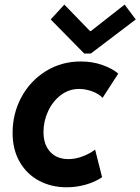

<svg xmlns="http://www.w3.org/2000/svg" viewBox="-20 -793 599 819"><path d="M33.7 -226.1Q33.7 -308.6 71.3 -378.4Q108.9 -448.2 175.5 -489.5Q242.2 -530.8 324.7 -530.8Q375 -530.8 417.7 -515.4Q460.4 -500 484.4 -479L417.5 -375.5Q402.3 -392.6 373.8 -403.1Q345.2 -413.6 317.4 -413.6Q273.9 -413.6 239.3 -387.2Q204.6 -360.8 185.1 -318.4Q165.5 -275.9 165.5 -229.5Q165.5 -176.8 193.8 -145.5Q222.2 -114.3 272.5 -114.3Q301.8 -114.3 332.5 -126Q363.3 -137.7 385.7 -154.8L415.5 -37.1Q385.7 -16.6 345.7 -5.4Q305.7 5.9 264.6 5.9Q199.2 5.9 146.7 -22Q94.2 -49.8 64 -102.5Q33.7 -155.3 33.7 -226.1ZM196.3 -710 254.4 -773.4 363.8 -660.6H367.7L511.7 -773.4L559.1 -710L367.2 -564.5H339.4Z"/></svg>

Font: Reddit Sans Chocolate
Style: Bold Italic
Weight: 700
Italic angle: -11.25°
Designer: Stephen Hutchings
Version: Version 1.013